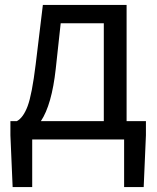

<svg xmlns="http://www.w3.org/2000/svg" viewBox="-20 -563 634 775"><path d="M205 -285Q189 -140 145 -74H399V-469H225ZM110 0V192H31L22 -17V-74H48Q74 -88 91.5 -134.5Q109 -181 124 -303L153 -543H491V-74H569V-17L560 192H481V0Z"/></svg>

Font: Noto Sans SC
Style: Regular
Weight: 400
Designer: Ryoko NISHIZUKA  (kana, bopomofo & ideographs); Paul D. Hunt (Latin, Greek & Cyrillic); Sandoll Communications , Soo-you
Foundry: Adobe
Version: Version 2.002;hotconv 1.0.116;makeotfexe 2.5.65601